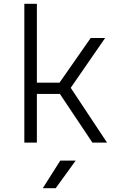

<svg xmlns="http://www.w3.org/2000/svg" viewBox="-20 -750 640 1010"><path d="M108 0H174V-256H295L466 0H543L352 -288L533 -550H457L293 -315H174V-730H108ZM205 240H273L378 95H297Z"/></svg>

Font: JetBrains Mono ExtraLight
Style: Regular
Weight: 240
Monospace: yes
Designer: Philipp Nurullin, Konstantin Bulenkov
Foundry: JetBrains
Version: Version 2.305